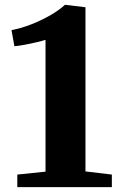

<svg xmlns="http://www.w3.org/2000/svg" viewBox="-20 -773 502 793"><path d="M168 -64V-608.5Q156.5 -604.5 132.2 -598.8Q108 -593 82.2 -588.2Q56.5 -583.5 39.5 -582L27.5 -648.5Q69 -656.5 111.2 -673.2Q153.5 -690 189.5 -711Q225.5 -732 248 -753H250.5L333 -743V-65L442 -52V0H51.5V-52Z"/></svg>

Font: Merriweather 48pt ExtraBold
Style: Regular
Weight: 800
Version: Version 2.100